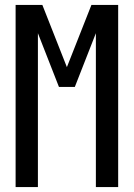

<svg xmlns="http://www.w3.org/2000/svg" viewBox="-20 -755 540 775"><path d="M43 0V-735H151L250 -484L349 -735H457V0H367V-621L282 -404H218L133 -621V0Z"/></svg>

Font: Iosevka Term Medium
Style: Regular
Weight: 500
Monospace: yes
Designer: Belleve Invis
Foundry: Belleve Invis
Version: Version 26.3.1